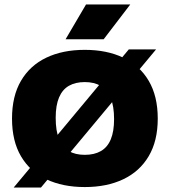

<svg xmlns="http://www.w3.org/2000/svg" viewBox="-20 -825 756 855"><path d="M162.5 10H41L553.5 -605H675ZM357.5 8Q259.5 8 186.5 -26.5Q113.5 -61 73.5 -129Q33.5 -197 33.5 -297Q33.5 -397 73.5 -465.2Q113.5 -533.5 186.2 -568.2Q259 -603 357.5 -603Q456 -603 529 -568.2Q602 -533.5 642.2 -465.2Q682.5 -397 682.5 -297Q682.5 -197.5 642.2 -129.5Q602 -61.5 529 -26.8Q456 8 357.5 8ZM357.5 -135.5Q400 -135.5 429.2 -152.2Q458.5 -169 473.2 -204.2Q488 -239.5 488 -294.5Q488 -352 472.8 -388.8Q457.5 -425.5 428.5 -442.5Q399.5 -459.5 357.5 -459.5Q316 -459.5 287 -443Q258 -426.5 243 -391.2Q228 -356 228 -300.5Q228 -242 242.8 -205.8Q257.5 -169.5 286.2 -152.5Q315 -135.5 357.5 -135.5ZM272 -650 363 -805H560L441.5 -650Z"/></svg>

Font: Encode Sans SC ExtraBold
Style: Regular
Weight: 800
Version: Version 3.002